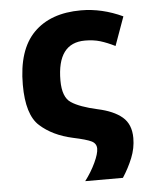

<svg xmlns="http://www.w3.org/2000/svg" viewBox="-53 -606 705 832"><g transform="rotate(-5 300.0 -190.5)"><path d="M284 179H448Q474 139 491 97Q508 55 508 11Q508 -49 471 -80.5Q434 -112 364 -127Q288 -144 251.5 -168Q215 -192 215 -265Q215 -428 336 -428Q373 -428 402.5 -419Q432 -410 466 -393L511 -518Q421 -560 330 -560Q197 -560 124 -486Q51 -412 51 -260Q51 -130 105.5 -81Q160 -32 246 -13Q307 0 327.5 10.5Q348 21 348 43Q348 65 330 103.5Q312 142 284 179Z"/></g></svg>

Font: Noto Sans Mono Extra
Style: Regular
Weight: 800
Designer: Monotype Design Team
Foundry: Monotype Imaging Inc.
Version: Version 1.900